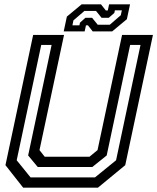

<svg xmlns="http://www.w3.org/2000/svg" viewBox="-20 -860 721 880"><path d="M86 0 5 -103 132 -700H273.5L161 -172L185 -141.5H390L427 -172L539.5 -700H681L554 -103L429 0ZM120 -47H415.5L512 -125.5L624 -654H576.5L469 -147.5L403 -94.5H153L109 -147.5L216.5 -654H169L56.5 -125.5ZM272 -716 286.5 -784 354 -840H443L465 -812H474L480 -840H576L561.5 -772L494 -716H405L383 -744H374L368 -716ZM312 -744H344L346.5 -756L371.5 -778.5H402L428 -746.5H483L533.5 -790L538.5 -812.5H506.5L504 -800.5L478.5 -778.5H445.5L420 -810H367L316.5 -766.5Z"/></svg>

Font: Tourney Medium
Style: Italic
Weight: 500
Italic angle: -12°
Version: Version 1.015